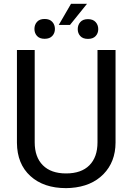

<svg xmlns="http://www.w3.org/2000/svg" viewBox="-20 -972 688 1002"><path d="M583 -710.9V-227.5Q582.5 -127 519.8 -63Q457 1 349.6 8.8L324.7 9.8Q208 9.8 138.7 -53.2Q69.3 -116.2 68.4 -226.6V-710.9H161.1V-229.5Q161.1 -152.3 203.6 -109.6Q246.1 -66.9 324.7 -66.9Q404.3 -66.9 446.5 -109.4Q488.8 -151.9 488.8 -229V-710.9ZM350.6 -952.1H434.1L345.2 -841.8H286.6ZM159.7 -820.8Q159.7 -842.8 173.1 -857.9Q186.5 -873 212.9 -873Q239.3 -873 252.9 -857.9Q266.6 -842.8 266.6 -820.8Q266.6 -799.3 252.9 -784.4Q239.3 -769.5 212.9 -769.5Q186.5 -769.5 173.1 -784.4Q159.7 -799.3 159.7 -820.8ZM385.7 -819.8Q385.7 -841.8 399.2 -856.9Q412.6 -872.1 439 -872.1Q465.3 -872.1 479 -856.9Q492.7 -841.8 492.7 -819.8Q492.7 -798.3 479 -783.7Q465.3 -769 439 -769Q412.6 -769 399.2 -783.7Q385.7 -798.3 385.7 -819.8Z"/></svg>

Font: Roboto
Style: Regular
Weight: 400
Designer: Google
Version: Version 2.001047; 2015